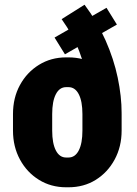

<svg xmlns="http://www.w3.org/2000/svg" viewBox="-20 -778 580 813"><path d="M360 -299Q360 -364 350.5 -429Q341 -494 315.5 -561Q290 -628 241 -697L338 -758Q392 -686 427 -607Q462 -528 478.5 -449Q495 -370 495 -299ZM255 -548 211 -619 431 -745 475 -674ZM329 -224V-296H495V-224ZM35 -224V-296H201V-224ZM259 -409V-535H271V-409ZM259 15V-111H271V15ZM35 -295Q35 -364 64.5 -418Q94 -472 145 -503.5Q196 -535 260 -535V-409Q232 -409 216.5 -379Q201 -349 201 -295ZM495 -295H329Q329 -349 313.5 -379Q298 -409 270 -409V-535Q335 -535 385.5 -503.5Q436 -472 465.5 -418Q495 -364 495 -295ZM35 -225H201Q201 -171 216.5 -141Q232 -111 260 -111V15Q196 15 145 -16.5Q94 -48 64.5 -102.5Q35 -157 35 -225ZM495 -225Q495 -157 465.5 -102.5Q436 -48 385.5 -16.5Q335 15 270 15V-111Q298 -111 313.5 -141Q329 -171 329 -225Z"/></svg>

Font: Akshar Light
Style: Regular
Weight: 300
Designer: Tall Chai
Foundry: Tall Chai
Version: Version 1.100